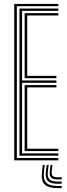

<svg xmlns="http://www.w3.org/2000/svg" viewBox="-20 -820 341 982"><path d="M52.8 0V-800H278.5V-788.2H66.2V-11.8H278.5V0ZM106 -47.2V-384.8H268.5V-373H119.2V-59.2H278.5V-47.2ZM79.5 -23.8V-776.2H278.5V-764.5H92.8V-408.5H268.5V-396.5H92.8V-35.5H278.5V-23.8ZM106 -420.2V-752.8H278.5V-740.8H119.2V-432H268.5V-420.2ZM208.8 23.5 204.8 59.2Q200.2 97.5 216.4 114.2Q232.5 131 274.2 131H295.5V142H274.2Q226.2 142 207.9 122.9Q189.5 103.8 194.8 59.2L198.8 23.5ZM248.2 23.5 244.5 55.5Q242.8 72.2 249.4 79.5Q256 86.8 274.2 86.8H295.5V97.5H274.2Q250 97.5 240.9 87.8Q231.8 78 234.8 55.5L238.8 23.5ZM228.8 23.5 224.8 57.2Q221.2 84.8 232.8 96.8Q244.2 108.8 274.2 108.8H295.5V119.8H274.2Q238 119.8 224.2 105.2Q210.5 90.8 214.8 57.2L218.8 23.5Z"/></svg>

Font: Big Shoulders Inline Display Thin
Style: Regular
Weight: 400
Version: Version 2.002